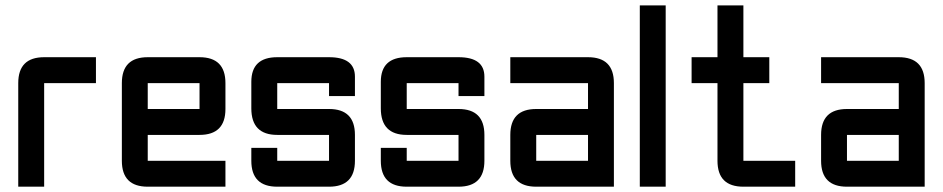

<svg xmlns="http://www.w3.org/2000/svg" viewBox="-20 -704 3556 724"><path d="M146.5 -488.3H341.8V-390.6H146.5V0H48.8V-390.6Q48.8 -488.3 146.5 -488.3Z M537.1 -488.3H732.4Q830.1 -488.3 830.1 -390.6V-293Q830.1 -195.3 732.4 -195.3H537.1V-97.7H830.1V0H537.1Q439.5 0 439.5 -97.7V-390.6Q439.5 -488.3 537.1 -488.3ZM732.4 -390.6H537.1V-293H732.4Z M927.7 -146.5H1025.4V-97.7H1220.7V-195.3H1025.4Q927.7 -195.3 927.7 -295.4V-395.5Q927.7 -488.3 1025.4 -488.3H1220.7Q1318.4 -488.3 1318.4 -415V-341.8H1220.7V-390.6H1025.4V-293H1220.7Q1318.4 -293 1318.4 -195.3V-97.7Q1318.4 0 1220.7 0H1025.4Q927.7 0 927.7 -97.7Z M1416 -146.5H1513.7V-97.7H1709V-195.3H1513.7Q1416 -195.3 1416 -295.4V-395.5Q1416 -488.3 1513.7 -488.3H1709Q1806.6 -488.3 1806.6 -415V-341.8H1709V-390.6H1513.7V-293H1709Q1806.6 -293 1806.6 -195.3V-97.7Q1806.6 0 1709 0H1513.7Q1416 0 1416 -97.7Z M2294.9 0H2002Q1904.3 0 1904.3 -97.7V-195.3Q1904.3 -293 2002 -293H2197.3V-390.6H1904.3V-488.3H2197.3Q2294.9 -488.3 2294.9 -390.6ZM2002 -97.7H2197.3V-195.3H2002Z M2392.6 -683.6H2490.2V0H2392.6Z M2783.2 0Q2685.5 0 2685.5 -97.7V-390.6H2587.9V-488.3H2685.5V-683.6H2783.2V-488.3H2880.9V-390.6H2783.2V-97.7H2978.5V0Z M3466.8 0H3173.8Q3076.2 0 3076.2 -97.7V-195.3Q3076.2 -293 3173.8 -293H3369.1V-390.6H3076.2V-488.3H3369.1Q3466.8 -488.3 3466.8 -390.6ZM3173.8 -97.7H3369.1V-195.3H3173.8Z"/></svg>

Font: BabelStone Runic Elder Futhark
Style: Regular
Weight: 400
Designer: Andrew West
Foundry: BabelStone
Version: Version 3.005 March 14, 2022